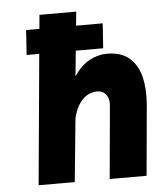

<svg xmlns="http://www.w3.org/2000/svg" viewBox="-51 -738 683 783"><g transform="rotate(-5 291.0 -346.0)"><path d="M73 -533.5 80 -635H393.5L386.5 -533.5ZM75.5 0 139.5 -692H290L264 -429.5Q293 -472.5 327.8 -491.2Q362.5 -510 400 -510Q457.5 -510 491 -481.2Q524.5 -452.5 536.8 -402.2Q549 -352 543.5 -287.5L517.5 0H366.5L392.5 -287.5Q397.5 -324.5 383.5 -342.5Q369.5 -360.5 346 -360.5Q329 -360.5 310.2 -351.8Q291.5 -343 275.2 -321Q259 -299 249 -259L223.5 0Z"/></g></svg>

Font: Karla ExtraBold
Style: Italic
Weight: 800
Italic angle: -8°
Designer: Jonathan Pinhorn
Version: Version 2.004;gftools[0.9.33]